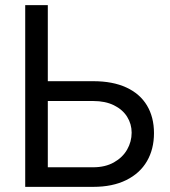

<svg xmlns="http://www.w3.org/2000/svg" viewBox="-20 -727 661 747"><path d="M579.1 -209Q579.1 -147 551.8 -99.9Q524.4 -52.7 471.2 -26.4Q418 0 342.8 0H78.1V-707H166V-411.1H342.8Q418.5 -411.1 471.4 -386.7Q524.4 -362.3 551.8 -316.7Q579.1 -271 579.1 -209ZM342.8 -76.2Q389.2 -76.2 423.1 -95.2Q457 -114.3 474.6 -145Q492.2 -175.8 492.2 -210.9Q492.2 -244.6 474.6 -272.7Q457 -300.8 423.3 -317.4Q389.6 -334 342.8 -334H166V-76.2Z"/></svg>

Font: Pretendard Std
Style: Regular
Weight: 400
Designer: Base glyphs from Inter by Rasmus Andersson; Hangeul glyphs from Noto Sans CJK(Source Han Sans) by Jang Soo-young and Kan
Foundry: Kil Hyung-jin
Version: Version 1.309